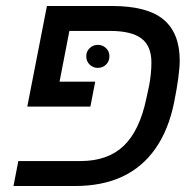

<svg xmlns="http://www.w3.org/2000/svg" viewBox="-20 -619 650 639"><path d="M483.9 -411.1Q483.9 -466.3 450.4 -491.2Q417 -516.1 346.2 -516.1H210.9L178.2 -347.2H296.9L280.8 -264.2H70.8L136.2 -599.1H352.1Q470.2 -599.1 524.2 -554Q578.1 -508.8 578.1 -418Q578.1 -371.6 559.8 -279.8Q541.5 -188 497.8 -125.2Q454.1 -62.5 387.2 -31.2Q320.3 0 230 0H24.9L41 -83H248Q338.4 -83 391.4 -133.3Q444.3 -183.6 466.8 -290L476.1 -333Q483.9 -373.5 483.9 -411.1ZM267.1 -432.1Q267.1 -447.8 278.3 -458.7Q289.6 -469.7 305.2 -469.7Q321.8 -469.7 333 -458.7Q344.2 -447.8 344.2 -432.1Q344.2 -415 333 -404.1Q321.8 -393.1 305.2 -393.1Q289.6 -393.1 278.3 -404.1Q267.1 -415 267.1 -432.1Z"/></svg>

Font: Liberation Sans
Style: Italic
Weight: 400
Italic angle: -12°
Designer: Steve Matteson
Foundry: Ascender Corporation
Version: Version 2.1.5